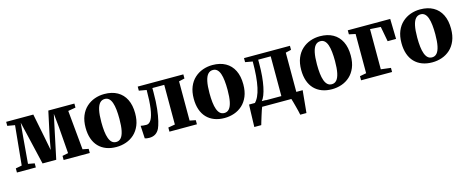

<svg xmlns="http://www.w3.org/2000/svg" viewBox="-38 -1173 4811 1978"><g transform="rotate(-15 2367.5 -184.0)"><path d="M8.5 0V-44L74.5 -56.5L116 -476.5L36.5 -490V-533H326L381 -256.5L404.5 -134L426.5 -256.5L486 -533H764V-490L683.5 -476L723 -56.5L785.5 -44V0H506.5V-44L569 -56.5L547.5 -337L532 -486L500.5 -338L433.5 -22H287.5L213.5 -339.5L179 -486L165.5 -339.5L141.5 -56.5L210 -44V0Z M811 -262Q811 -335.5 833.2 -389.2Q855.5 -443 894.2 -478.2Q933 -513.5 982.2 -531Q1031.5 -548.5 1085.5 -548.5Q1167 -548.5 1224.5 -516.2Q1282 -484 1312.5 -422.8Q1343 -361.5 1343 -274.5Q1343 -200.5 1320.5 -146.5Q1298 -92.5 1259.5 -57.5Q1221 -22.5 1171.5 -5.5Q1122 11.5 1068 11.5Q1008 11.5 960.5 -6.8Q913 -25 879.5 -60Q846 -95 828.5 -146Q811 -197 811 -262ZM1079 -39Q1110 -39 1130.5 -62.5Q1151 -86 1161.2 -135Q1171.5 -184 1171.5 -260.5Q1171.5 -315 1166.8 -359Q1162 -403 1151.2 -434Q1140.5 -465 1122.5 -481.5Q1104.5 -498 1078 -498Q1046 -498 1024.8 -474.8Q1003.5 -451.5 993 -402.5Q982.5 -353.5 982.5 -275.5Q982.5 -221 987.5 -177.5Q992.5 -134 1003.8 -103Q1015 -72 1033.2 -55.5Q1051.5 -39 1079 -39Z M1419.5 8Q1403.5 8 1391.8 6Q1380 4 1371.5 1L1364 -135Q1374 -132.5 1391.5 -130.8Q1409 -129 1424.5 -129Q1456 -129 1477 -166.2Q1498 -203.5 1508.8 -280.2Q1519.5 -357 1519.5 -475.5L1439.5 -489.5V-533H1926V-489L1865 -475V-56.5L1928 -44V0H1635V-44L1708 -56.5V-479.5H1581.5V-431.5Q1581.5 -332.5 1573 -258.2Q1564.5 -184 1552.2 -134.5Q1540 -85 1528.5 -60.5Q1512 -26.5 1485 -9.2Q1458 8 1419.5 8Z M1964.5 -262Q1964.5 -335.5 1986.8 -389.2Q2009 -443 2047.8 -478.2Q2086.5 -513.5 2135.8 -531Q2185 -548.5 2239 -548.5Q2320.5 -548.5 2378 -516.2Q2435.5 -484 2466 -422.8Q2496.5 -361.5 2496.5 -274.5Q2496.5 -200.5 2474 -146.5Q2451.5 -92.5 2413 -57.5Q2374.5 -22.5 2325 -5.5Q2275.5 11.5 2221.5 11.5Q2161.5 11.5 2114 -6.8Q2066.5 -25 2033 -60Q1999.5 -95 1982 -146Q1964.5 -197 1964.5 -262ZM2232.5 -39Q2263.5 -39 2284 -62.5Q2304.5 -86 2314.8 -135Q2325 -184 2325 -260.5Q2325 -315 2320.2 -359Q2315.5 -403 2304.8 -434Q2294 -465 2276 -481.5Q2258 -498 2231.5 -498Q2199.5 -498 2178.2 -474.8Q2157 -451.5 2146.5 -402.5Q2136 -353.5 2136 -275.5Q2136 -221 2141 -177.5Q2146 -134 2157.2 -103Q2168.5 -72 2186.8 -55.5Q2205 -39 2232.5 -39Z M2538.5 0V-51L2557.5 -53Q2581.5 -75.5 2599 -112.5Q2616.5 -149.5 2628 -202Q2639.5 -254.5 2645.2 -323Q2651 -391.5 2651 -476L2573 -490V-533H3063V-490L3003.5 -476V0ZM2634 -55.5H2843.5V-479.5H2710V-436.5Q2710 -365.5 2704.5 -304.5Q2699 -243.5 2689 -194.5Q2679 -145.5 2665 -110Q2651 -74.5 2634 -55.5ZM2492 180Q2493 148.5 2494 108.8Q2495 69 2496.5 26.2Q2498 -16.5 2499.5 -57.5H2677.5L2624.5 -2Q2619 10 2610.8 35Q2602.5 60 2593.5 88.8Q2584.5 117.5 2577 142.5Q2569.5 167.5 2566 180ZM2982 180Q2979 163 2972.8 137.5Q2966.5 112 2959.2 84.5Q2952 57 2945.5 33.8Q2939 10.5 2935 -1L2906.5 -57.5H3071.5Q3069.5 -41.5 3067.2 -17Q3065 7.5 3062.2 35.8Q3059.5 64 3056.8 91.8Q3054 119.5 3051.8 142.8Q3049.5 166 3048 180Z M3110.5 -262Q3110.5 -335.5 3132.8 -389.2Q3155 -443 3193.8 -478.2Q3232.5 -513.5 3281.8 -531Q3331 -548.5 3385 -548.5Q3466.5 -548.5 3524 -516.2Q3581.5 -484 3612 -422.8Q3642.5 -361.5 3642.5 -274.5Q3642.5 -200.5 3620 -146.5Q3597.5 -92.5 3559 -57.5Q3520.5 -22.5 3471 -5.5Q3421.5 11.5 3367.5 11.5Q3307.5 11.5 3260 -6.8Q3212.5 -25 3179 -60Q3145.5 -95 3128 -146Q3110.5 -197 3110.5 -262ZM3378.5 -39Q3409.5 -39 3430 -62.5Q3450.5 -86 3460.8 -135Q3471 -184 3471 -260.5Q3471 -315 3466.2 -359Q3461.5 -403 3450.8 -434Q3440 -465 3422 -481.5Q3404 -498 3377.5 -498Q3345.5 -498 3324.2 -474.8Q3303 -451.5 3292.5 -402.5Q3282 -353.5 3282 -275.5Q3282 -221 3287 -177.5Q3292 -134 3303.2 -103Q3314.5 -72 3332.8 -55.5Q3351 -39 3378.5 -39Z M3679 0V-44L3748 -57V-475.5L3680 -490V-533H4132.5L4137.5 -318.5H4047.5L4017.5 -478.5L3904.5 -485.5V-57L4009.5 -44V0Z M4180 -262Q4180 -335.5 4202.2 -389.2Q4224.5 -443 4263.2 -478.2Q4302 -513.5 4351.2 -531Q4400.5 -548.5 4454.5 -548.5Q4536 -548.5 4593.5 -516.2Q4651 -484 4681.5 -422.8Q4712 -361.5 4712 -274.5Q4712 -200.5 4689.5 -146.5Q4667 -92.5 4628.5 -57.5Q4590 -22.5 4540.5 -5.5Q4491 11.5 4437 11.5Q4377 11.5 4329.5 -6.8Q4282 -25 4248.5 -60Q4215 -95 4197.5 -146Q4180 -197 4180 -262ZM4448 -39Q4479 -39 4499.5 -62.5Q4520 -86 4530.2 -135Q4540.5 -184 4540.5 -260.5Q4540.5 -315 4535.8 -359Q4531 -403 4520.2 -434Q4509.5 -465 4491.5 -481.5Q4473.5 -498 4447 -498Q4415 -498 4393.8 -474.8Q4372.5 -451.5 4362 -402.5Q4351.5 -353.5 4351.5 -275.5Q4351.5 -221 4356.5 -177.5Q4361.5 -134 4372.8 -103Q4384 -72 4402.2 -55.5Q4420.5 -39 4448 -39Z"/></g></svg>

Font: Merriweather 72pt ExtraBold
Style: Regular
Weight: 800
Version: Version 2.100